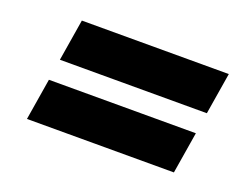

<svg xmlns="http://www.w3.org/2000/svg" viewBox="-69 -631 871 663"><g transform="rotate(20 366.5 -300.0)"><path d="M649 -339H109L134 -492H674ZM612 -108H72L97 -261H637Z"/></g></svg>

Font: Be Vietnam Black
Style: Italic
Weight: 900
Italic angle: -9°
Designer: Lam Bao; Tony Le; Vietanh Nguyen
Foundry: Yellow Type Foundry
Version: Version 5.000